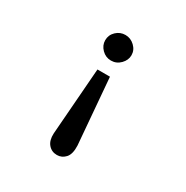

<svg xmlns="http://www.w3.org/2000/svg" viewBox="-157 -730 914 944"><g transform="rotate(30 300.0 -258.0)"><path d="M289 -598Q319 -598 341.5 -576.5Q364 -555 364 -526Q364 -498 342 -475.5Q320 -453 289 -453Q259 -453 237 -475Q215 -497 215 -526Q215 -556 237 -577Q259 -598 289 -598ZM254 -382H325L356 -9Q358 39 338.5 60.5Q319 82 291 82Q261 82 242 60Q223 38 225 -2Z"/></g></svg>

Font: Inconsolata Expanded SemiBold
Style: Regular
Weight: 600
Width: 7
Monospace: yes
Designer: Raph Levien, Cyreal, Brenton Simpson
Foundry: Raph Levien, Cyreal, Google
Version: Version 3.001; ttfautohint (v1.8.2.53-6de2)